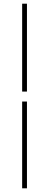

<svg xmlns="http://www.w3.org/2000/svg" viewBox="-20 -770 252 1040"><path d="M100 -274V-750H126V-274ZM100 250V-220H126V250Z"/></svg>

Font: Source Sans 3 ExtraLight
Style: Italic
Weight: 250
Italic angle: -11°
Designer: Paul D. Hunt
Foundry: Adobe
Version: Version 3.046;hotconv 1.0.118;makeotfexe 2.5.65603